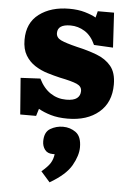

<svg xmlns="http://www.w3.org/2000/svg" viewBox="-58 -572 643 951"><g transform="rotate(5 263.0 -96.5)"><path d="M51 14 37 -167 135 -172Q158 -125 193 -102Q228 -79 271 -79Q308 -79 324.5 -92Q341 -105 341 -128Q341 -151 316 -162Q291 -173 231 -185Q201 -192 168 -202Q135 -212 106 -230.5Q77 -249 58.5 -279.5Q40 -310 40 -357Q40 -441 98.5 -485Q157 -529 248 -529Q292 -529 326 -519Q360 -509 381 -497L389 -529H470L480 -356L385 -361Q365 -406 332 -426.5Q299 -447 261 -447Q197 -447 197 -404Q197 -381 221 -369.5Q245 -358 302 -344Q356 -332 401 -315Q446 -298 473 -265.5Q500 -233 500 -174Q500 -85 441.5 -35.5Q383 14 286 14Q238 14 202.5 3.5Q167 -7 141 -22L130 14ZM225 336 180 285Q211 259 223 239.5Q235 220 238 195H228Q202 195 189 177.5Q176 160 176 136Q176 90 205 73Q234 56 268 56Q304 56 332 76.5Q360 97 360 150Q360 191 332 240.5Q304 290 225 336Z"/></g></svg>

Font: Literata 12pt ExtraBold
Style: Regular
Weight: 800
Designer: Latin by Veronika Burian and Jose Scaglione. Greek by Irene Vlachou. Cyrillic by Vera Evstafieva.
Foundry: TypeTogether
Version: Version 3.002